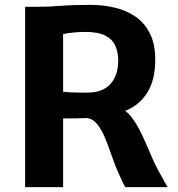

<svg xmlns="http://www.w3.org/2000/svg" viewBox="-20 -771 734 791"><path d="M497 0Q490.5 -8.5 485.8 -19.2Q481 -30 470 -54Q454.5 -87.5 441.2 -126.5Q428 -165.5 413.5 -201Q399 -236.5 380 -260Q362.5 -281.5 338 -285Q335.5 -285 332.5 -284.5Q299 -283 240 -283V0H83.5V-743H142.5Q180.5 -743 231 -747Q281.5 -751 352 -751Q404 -751 452 -739.8Q500 -728.5 537.8 -702.8Q575.5 -677 597.5 -633.5Q619.5 -590 619.5 -525.5Q619.5 -453 595.5 -405.2Q571.5 -357.5 528 -330.5Q513 -321.5 496 -314Q512 -302.5 525.5 -283.5Q547.5 -253.5 565.8 -214Q584 -174.5 601.8 -132.5Q619.5 -90.5 640 -54.5Q647.5 -40.5 655.2 -27Q663 -13.5 670.5 0ZM240 -393Q250.5 -391.5 269.5 -390.5Q288.5 -389.5 308 -389.5H340Q403.5 -389.5 435.2 -425.2Q467 -461 467 -521.5Q467 -555.5 455.2 -582.2Q443.5 -609 414 -624.2Q384.5 -639.5 331.5 -639.5Q308 -639.5 284 -637.2Q260 -635 240 -630.5Z"/></svg>

Font: Koeln Type Sans
Style: Bold
Weight: 700
Designer: Eben Sorkin
Foundry: Eben Sorkin
Version: Version 2.001